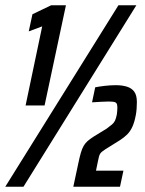

<svg xmlns="http://www.w3.org/2000/svg" viewBox="-33 -708 548 728"><path d="M64 -308 127 -608 76 -589 90 -654 161 -688H217L136 -308ZM-13 0 416 -688H484L56 0ZM245 0 264 -89Q269 -113 273.5 -128.5Q278 -144 284 -154.5Q290 -165 299 -173Q308 -181 322 -190L371 -220Q383 -229 391 -235.5Q399 -242 403 -250.5Q407 -259 410 -274Q411 -281 411.5 -288Q412 -295 412 -301Q412 -312 408.5 -316.5Q405 -321 397 -322Q389 -323 377 -323Q366 -323 349.5 -322Q333 -321 316 -320L328 -377Q343 -380 364.5 -382.5Q386 -385 406 -385Q430 -385 448 -379.5Q466 -374 476 -360.5Q486 -347 486 -321Q486 -309 485 -295.5Q484 -282 482 -272Q477 -245 469 -227.5Q461 -210 449.5 -198.5Q438 -187 421 -176L368 -143Q352 -133 347 -125.5Q342 -118 338 -95L331 -61H435L422 0Z"/></svg>

Font: Saira ExtraCondensed
Style: Bold Italic
Weight: 700
Width: 2
Italic angle: -12°
Designer: Hector Gatti with collaboration of the Omnibus-Type team
Foundry: Omnibus-Type
Version: Version 1.101